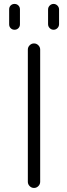

<svg xmlns="http://www.w3.org/2000/svg" viewBox="-20 -974 338 973"><path d="M121.1 -52.7V-722.7Q121.1 -735.4 130.4 -744.6Q139.6 -753.9 152.3 -753.9Q165 -753.9 174.3 -744.6Q183.6 -735.4 183.6 -722.7V-52.7Q183.6 -40 174.3 -30.8Q165 -21.5 152.3 -21.5Q139.6 -21.5 130.4 -30.8Q121.1 -40 121.1 -52.7ZM26.4 -850.6V-926.8Q26.4 -938.5 34.2 -946.3Q42 -954.1 53.7 -954.1Q65.4 -954.1 73.2 -946.3Q81.1 -938.5 81.1 -926.8V-850.6Q81.1 -838.9 73.2 -831.1Q65.4 -823.2 53.7 -823.2Q42 -823.2 34.2 -831.1Q26.4 -838.9 26.4 -850.6ZM223.6 -851.6V-925.8Q223.6 -937.5 231.9 -945.8Q240.2 -954.1 251.5 -954.1Q262.7 -954.1 271 -945.8Q279.3 -937.5 279.3 -925.8V-851.6Q279.3 -839.8 271 -831.5Q262.7 -823.2 251.5 -823.2Q240.2 -823.2 231.9 -831.5Q223.6 -839.8 223.6 -851.6Z"/></svg>

Font: Gen Jyuu Gothic P Light
Style: Regular
Weight: 200
Designer: [Source Han Sans]
Ryoko NISHIZUKA  (kana & ideographs); Paul D. Hunt (Latin, Greek & Cyrillic); Wenlong ZHANG  (bopomofo
Version: Version 1.002.20150607